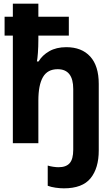

<svg xmlns="http://www.w3.org/2000/svg" viewBox="-20 -780 603 1046"><path d="M328 246Q307 246 282.5 242.5Q258 239 240 232V122Q253 126 269.5 128.5Q286 131 299 131Q340 131 359.5 109Q379 87 379 36V-295Q379 -403 294 -403Q239 -403 214 -360Q189 -317 189 -232V0H50V-586H5V-689H50V-760H189V-689H355V-586H189V-565Q189 -526 186.5 -492Q184 -458 181 -445H190Q210 -479 248.5 -501Q287 -523 341 -523Q425 -523 471.5 -472Q518 -421 518 -323V40Q518 136 473.5 191Q429 246 328 246Z"/></svg>

Font: Noto Sans Mono SemiCondensed
Style: Bold
Weight: 700
Width: 4
Designer: Monotype Design Team
Foundry: Monotype Imaging Inc.
Version: Version 2.014